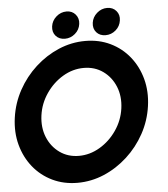

<svg xmlns="http://www.w3.org/2000/svg" viewBox="-59 -926 868 991"><g transform="rotate(-5 375.0 -430.0)"><path d="M303 13Q232 13 173.2 -15.2Q114.5 -43.5 74.2 -93.5Q34 -143.5 16.2 -209.2Q-1.5 -275 9 -350Q19.5 -425 55.5 -490.8Q91.5 -556.5 146.2 -606.5Q201 -656.5 267.5 -684.8Q334 -713 405 -713Q476.5 -713 535 -684.8Q593.5 -656.5 633.8 -606.5Q674 -556.5 691.8 -490.8Q709.5 -425 699 -350Q688.5 -275 652.5 -209.2Q616.5 -143.5 561.8 -93.5Q507 -43.5 440.8 -15.2Q374.5 13 303 13ZM322.5 -125Q379 -125 430.5 -155.5Q482 -186 517.2 -237.2Q552.5 -288.5 561 -350Q569.5 -412 548.8 -463Q528 -514 485.2 -544.5Q442.5 -575 385.5 -575Q328.5 -575 277.2 -544.5Q226 -514 190.8 -462.8Q155.5 -411.5 147 -350Q138.5 -288 159.2 -237Q180 -186 222.8 -155.5Q265.5 -125 322.5 -125ZM303 -733.5Q273 -733.5 255.5 -753.2Q238 -773 242 -803Q246 -832 269.2 -852.5Q292.5 -873 322.5 -873Q351.5 -873 369 -852.5Q386.5 -832 382.5 -803Q378.5 -773 355.2 -753.2Q332 -733.5 303 -733.5ZM513.5 -733.5Q483.5 -733.5 466 -753.2Q448.5 -773 452.5 -803Q456.5 -832 479.8 -852.5Q503 -873 533 -873Q562.5 -873 580 -852.5Q597.5 -832 593 -803Q589 -773 566 -753.2Q543 -733.5 513.5 -733.5Z"/></g></svg>

Font: Urbanist ExtraBold
Style: Italic
Weight: 800
Italic angle: -8°
Designer: Corey Hu
Foundry: Corey Hu
Version: Version 1.321; ttfautohint (v1.8.4.7-5d5b)